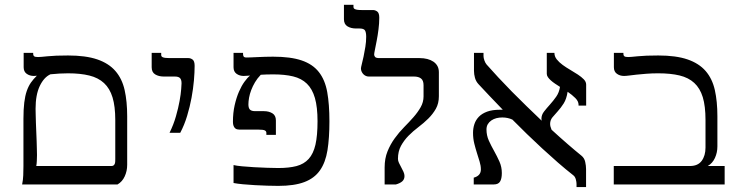

<svg xmlns="http://www.w3.org/2000/svg" viewBox="-20 -757 3046 788"><path d="M118.7 -445.3Q102.1 -445.3 89.6 -454.1Q77.1 -462.9 77.1 -481V-540H116.2V-534.7Q116.2 -529.3 120.1 -526.1Q124 -522.9 136.2 -522.9Q145.5 -522.9 175.8 -526.1Q206.1 -529.3 259.3 -529.3Q332 -529.3 379.2 -513.2Q426.3 -497.1 453.6 -465.6Q481 -434.1 491.5 -387.5Q502 -340.8 502 -279.8V-80.6Q502 -55.2 491.9 -33.2Q481.9 -11.2 462.4 0H70.8Q74.7 -18.6 75.4 -37.6Q76.2 -56.6 76.2 -75.2V-269.5Q76.2 -308.6 79.6 -336.2Q83 -363.8 89.8 -383.5Q96.7 -403.3 106.9 -418Q117.2 -432.6 131.3 -446.3Q127.4 -445.8 124.5 -445.6Q121.6 -445.3 118.7 -445.3ZM126 -310.5Q126 -300.8 126.5 -285.6Q127 -270.5 127.4 -252.7Q127.9 -234.9 128.9 -215.3Q129.9 -195.8 130.4 -178Q130.9 -160.2 131.3 -145Q131.8 -129.9 131.8 -120.6Q131.8 -109.4 131.1 -96.2Q130.4 -83 128.9 -75.7H437.5Q443.4 -75.7 446.5 -78.4Q449.7 -81.1 451.2 -85.2Q452.6 -89.4 452.9 -94.7Q453.1 -100.1 453.1 -105.5V-264.6Q453.1 -320.3 441.9 -357.2Q430.7 -394 407 -416Q383.3 -438 346.7 -447Q310.1 -456.1 259.3 -456.1Q242.7 -456.1 224.4 -455.1Q206.1 -454.1 187 -452.1Q160.2 -439.9 143.1 -403.8Q126 -367.7 126 -310.5Z M675.8 -211.9Q692.4 -245.6 702.1 -279.8Q711.9 -314 717 -342.5Q722.2 -371.1 723.6 -390.9Q725.1 -410.6 725.1 -415Q725.1 -429.7 719 -436.3Q712.9 -442.9 697.3 -442.9H651.9Q631.3 -442.9 616.9 -451.7Q602.5 -460.4 602.5 -481V-540H641.6V-531.7Q641.6 -528.8 642.8 -526.4Q644 -523.9 647.7 -522.2Q651.4 -520.5 658 -519.5Q664.6 -518.6 675.3 -518.6H752.9Q762.2 -518.6 770.5 -512.5Q778.8 -506.3 778.8 -486.8Q778.8 -460.9 775.9 -426.8Q772.9 -392.6 766.1 -355.7Q759.3 -318.8 748 -281.5Q736.8 -244.1 719.7 -211.9Z M1332 -259.3Q1332 -190.4 1324 -140.4Q1315.9 -90.3 1293.2 -57.9Q1270.5 -25.4 1229.2 -9.8Q1188 5.9 1122.1 5.9Q1103 5.9 1077.6 5.1Q1052.2 4.4 1026.6 2.9Q1001 1.5 977.5 -0.7Q954.1 -2.9 938.5 -5.9V-79.6Q950.2 -76.7 973.1 -74.5Q996.1 -72.3 1022.7 -70.8Q1049.3 -69.3 1075.9 -68.4Q1102.5 -67.4 1122.1 -67.4Q1166 -67.4 1196.8 -75.4Q1227.5 -83.5 1246.8 -104.7Q1266.1 -126 1274.7 -163.3Q1283.2 -200.7 1283.2 -259.3Q1283.2 -317.4 1272.5 -354.7Q1261.7 -392.1 1239.5 -413.6Q1217.3 -435.1 1183.1 -443.4Q1148.9 -451.7 1102.1 -451.7Q1072.8 -451.7 1050.3 -450.2Q1036.1 -435.5 1026.6 -419.4Q1017.1 -403.3 1011 -387.2Q1004.9 -371.1 1002.2 -356Q999.5 -340.8 999.5 -328.6Q999.5 -314 1005.6 -307.4Q1011.7 -300.8 1027.3 -300.8H1063Q1083.5 -300.8 1097.9 -292Q1112.3 -283.2 1112.3 -262.7V-203.6H1073.2V-211.9Q1073.2 -218.3 1066.9 -221.7Q1060.5 -225.1 1039.6 -225.1H961.9Q957.5 -225.1 952.9 -226.3Q948.2 -227.5 944.6 -231Q940.9 -234.4 938.5 -240.7Q936 -247.1 936 -256.8Q936 -293.9 943.1 -325.2Q950.2 -356.4 960.7 -380.6Q971.2 -404.8 983.4 -421.6Q995.6 -438.5 1006.3 -446.8Q990.7 -445.3 980 -445.3Q963.4 -445.3 950.9 -454.1Q938.5 -462.9 938.5 -481V-540H977.5V-534.7Q977.5 -529.3 980 -525.1Q982.4 -521 992.2 -521Q999.5 -521 1011.2 -521.5Q1022.9 -522 1037.6 -522.7Q1052.2 -523.4 1068.4 -523.9Q1084.5 -524.4 1100.6 -524.4Q1172.9 -524.4 1218 -509Q1263.2 -493.7 1288.6 -461.4Q1314 -429.2 1323 -379.2Q1332 -329.1 1332 -259.3Z M1640.1 -34.7Q1640.1 -21 1631.1 -12.9Q1622.1 -4.9 1605 0H1558.6V-69.8Q1558.6 -106.4 1570.3 -135.5Q1582 -164.6 1599.9 -189.2Q1617.7 -213.9 1638.4 -234.9Q1659.2 -255.9 1677 -276.1Q1694.8 -296.4 1706.5 -317.1Q1718.3 -337.9 1718.3 -361.3V-407.2Q1718.3 -426.8 1708 -434.8Q1697.8 -442.9 1678.7 -442.9H1493.2Q1487.3 -442.9 1481.7 -445.3Q1476.1 -447.8 1471.7 -452.1Q1467.3 -456.5 1464.4 -462.6Q1461.4 -468.8 1461.4 -476.1Q1461.4 -480 1464.8 -493.4Q1468.3 -506.8 1472.2 -525.1Q1476.1 -543.5 1479.5 -564.7Q1482.9 -585.9 1482.9 -606Q1482.9 -624 1478 -632.1Q1473.1 -640.1 1455.1 -640.1H1440.9Q1420.4 -640.1 1406 -648.9Q1391.6 -657.7 1391.6 -678.2V-737.3H1430.7V-729Q1430.7 -726.1 1431.9 -723.6Q1433.1 -721.2 1436.8 -719.5Q1440.4 -717.8 1447 -716.8Q1453.6 -715.8 1464.4 -715.8H1510.7Q1520 -715.8 1528.3 -709.7Q1536.6 -703.6 1536.6 -684.1Q1536.6 -661.1 1533.4 -636.5Q1530.3 -611.8 1526.1 -590.3Q1522 -568.8 1518.8 -553.2Q1515.6 -537.6 1515.6 -533.2Q1515.6 -527.8 1519.5 -523.2Q1523.4 -518.6 1537.1 -518.6H1701.7Q1719.2 -518.6 1733.6 -514.9Q1748 -511.2 1758.8 -503.9Q1769.5 -496.6 1775.4 -485.8Q1781.2 -475.1 1781.2 -460.4V-361.8Q1781.2 -332.5 1768.8 -310.5Q1756.3 -288.6 1737.8 -270.3Q1719.2 -252 1697.3 -235.4Q1675.3 -218.8 1656.7 -200Q1638.2 -181.2 1625.7 -158.4Q1613.3 -135.7 1613.3 -105Q1613.3 -97.2 1617.4 -88.4Q1621.6 -79.6 1626.7 -70.3Q1631.8 -61 1636 -51.8Q1640.1 -42.5 1640.1 -34.7Z M1944.3 -411.1Q1933.6 -422.4 1929.4 -437.3Q1925.3 -452.1 1925.3 -466.3V-540H1964.4V-526.9Q1964.4 -519.5 1968 -509Q1971.7 -498.5 1977.1 -492.2Q1998.5 -467.8 2024.9 -439.5Q2051.3 -411.1 2080.6 -381.3Q2109.9 -351.6 2141.1 -321.3Q2172.4 -291 2203.1 -261.7Q2202.1 -266.6 2202.1 -269.5Q2202.1 -285.6 2212.9 -299.3Q2223.6 -313 2237.1 -327.9Q2250.5 -342.8 2262.7 -360.1Q2274.9 -377.4 2278.3 -400.4Q2267.6 -407.2 2257.8 -413.8Q2248 -420.4 2240.5 -427.2Q2232.9 -434.1 2228.5 -440.7Q2224.1 -447.3 2224.1 -454.1V-540H2255.4Q2255.4 -525.4 2265.1 -513.2Q2274.9 -501 2289.3 -490.5Q2303.7 -480 2320.6 -470.2Q2337.4 -460.4 2351.8 -450.9Q2366.2 -441.4 2376 -431.4Q2385.7 -421.4 2385.7 -409.7V-323.7H2354.5V-327.1Q2354.5 -341.3 2341.3 -354.5Q2328.1 -367.7 2309.6 -380.4Q2305.2 -351.1 2293.5 -332.5Q2281.7 -314 2269.3 -300.5Q2256.8 -287.1 2247.3 -275.4Q2237.8 -263.7 2237.8 -248.5Q2237.8 -238.3 2243.7 -224.6Q2278.3 -192.9 2309.6 -165.8Q2340.8 -138.7 2366.2 -118.2Q2378.4 -108.4 2381.8 -92.5Q2385.3 -76.7 2385.3 -63V10.7H2346.2V-2.4Q2346.2 -9.8 2343.3 -20.8Q2340.3 -31.7 2333.5 -37.1Q2301.8 -62 2269.3 -90.3Q2236.8 -118.7 2205.1 -147.9Q2173.3 -177.2 2142.3 -207.3Q2111.3 -237.3 2083 -266.1Q2064 -274.9 2041.5 -274.9Q2028.8 -274.9 2017.3 -272Q2005.9 -269 1996.6 -262.7Q1987.3 -256.3 1981.9 -247.1Q1976.6 -237.8 1976.6 -225.6Q1976.6 -201.2 1986.3 -179.7Q1996.1 -158.2 2008.1 -137Q2020 -115.7 2029.8 -93.8Q2039.6 -71.8 2039.6 -46.9Q2039.6 -23.4 2032.2 -11.7Q2024.9 0 2006.8 0H1924.3V-27.8Q1953.6 -35.6 1953.6 -61.5Q1953.6 -76.7 1948.5 -93.5Q1943.4 -110.4 1937.5 -128.9Q1931.6 -147.5 1926.5 -168Q1921.4 -188.5 1921.4 -211.9Q1921.4 -230.5 1927 -247.6Q1932.6 -264.6 1945.3 -277.8Q1958 -291 1979.2 -298.8Q2000.5 -306.6 2031.7 -306.6H2043.5Q2013.7 -337.4 1988.5 -364Q1963.4 -390.6 1944.3 -411.1Z M2681.6 -529.3Q2754.4 -529.3 2801.5 -513.2Q2848.6 -497.1 2876 -465.6Q2903.3 -434.1 2913.8 -387.5Q2924.3 -340.8 2924.3 -279.8V-156.2Q2924.3 -130.9 2914.3 -108.9Q2904.3 -86.9 2884.8 -75.7H2954.1V0H2499V-75.7H2812Q2844.2 -75.7 2859.9 -96.9Q2875.5 -118.2 2875.5 -151.4V-264.6Q2875.5 -321.3 2864.3 -358.2Q2853 -395 2829.3 -416.7Q2805.7 -438.5 2769 -447.3Q2732.4 -456.1 2681.6 -456.1Q2655.3 -456.1 2633.1 -454.3Q2610.8 -452.6 2593 -450.7Q2575.2 -448.7 2562 -447Q2548.8 -445.3 2541 -445.3Q2524.4 -445.3 2512 -454.1Q2499.5 -462.9 2499.5 -481V-540H2538.6V-534.7Q2538.6 -529.3 2542.5 -526.1Q2546.4 -522.9 2558.6 -522.9Q2566.9 -522.9 2597.9 -526.1Q2628.9 -529.3 2681.6 -529.3Z"/></svg>

Font: Arian AMU Serif
Style: Regular
Weight: 400
Designer: Ruben Hakobyan (Tarumian)
Foundry: Ruben Hakobyan (Tarumian)
Version: Version 1.002